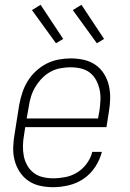

<svg xmlns="http://www.w3.org/2000/svg" viewBox="-20 -771 540 799"><path d="M201 8Q173 8 146 2Q119 -4 97.5 -19Q76 -34 61.5 -56.5Q47 -79 40.5 -105Q34 -131 35 -159Q36 -187 41 -215L60 -335Q65 -361 73 -385.5Q81 -410 95 -433Q109 -456 129.5 -475Q150 -494 173.5 -506Q197 -518 223 -523Q249 -528 274 -528Q302 -528 329 -522Q356 -516 377.5 -501Q399 -486 413 -463.5Q427 -441 433 -415Q439 -389 438.5 -361Q438 -333 433 -305L423 -242H85L80 -209Q76 -187 75.5 -165Q75 -143 79 -122Q83 -101 93.5 -82.5Q104 -64 120.5 -51.5Q137 -39 158 -34Q179 -29 201 -29Q226 -29 252 -34Q278 -39 301.5 -53.5Q325 -68 341.5 -91Q358 -114 364 -139H404Q396 -107 376.5 -77Q357 -47 328.5 -27.5Q300 -8 266.5 0Q233 8 201 8ZM91 -278H388L394 -311Q397 -333 398 -355Q399 -377 394.5 -398Q390 -419 380 -437.5Q370 -456 354 -468.5Q338 -481 317 -486Q296 -491 273 -491Q253 -491 231.5 -487Q210 -483 190.5 -472.5Q171 -462 155 -445.5Q139 -429 127.5 -410Q116 -391 109.5 -370.5Q103 -350 100 -329ZM383 -591 283 -729 319 -751 413 -609ZM213 -591 113 -729 149 -751 243 -609Z"/></svg>

Font: Iosevka SS04 XLt Obl
Style: Regular
Weight: 200
Italic angle: -9°
Monospace: yes
Designer: Belleve Invis
Foundry: Belleve Invis
Version: Version 19.0.0; ttfautohint (v1.8.4)